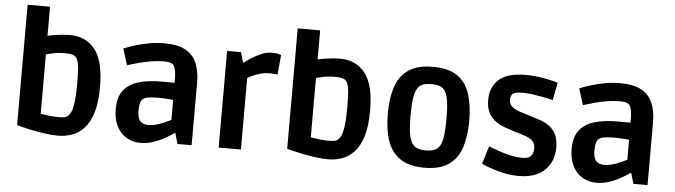

<svg xmlns="http://www.w3.org/2000/svg" viewBox="-48 -953 4078 1160"><g transform="rotate(5 1991.5 -373.0)"><path d="M329 13Q297 13 251.5 7Q206 1 160 -9Q114 -19 78 -29V-759H214V-582Q218 -584 239.5 -588Q261 -592 290.5 -595.5Q320 -599 349 -599Q446 -599 501.5 -529Q557 -459 557 -302Q557 -206 537.5 -144.5Q518 -83 485 -48.5Q452 -14 411.5 -0.5Q371 13 329 13ZM322 -99Q344 -99 358 -101.5Q372 -104 380 -112Q389 -119 398 -138Q407 -157 412.5 -199Q418 -241 418 -318Q418 -393 412 -427Q406 -461 393 -472Q377 -487 330 -487Q286 -487 252.5 -479.5Q219 -472 214 -470V-110Q217 -110 232.5 -107Q248 -104 272 -101.5Q296 -99 322 -99Z M830 13Q783 13 745 -9Q707 -31 685 -74Q663 -117 663 -177Q663 -250 694.5 -291Q726 -332 784 -349.5Q842 -367 920 -367H1004Q1004 -412 1000.5 -435.5Q997 -459 989 -470Q984 -479 970.5 -484.5Q957 -490 927 -490Q890 -490 851.5 -483.5Q813 -477 781 -468.5Q749 -460 728.5 -453.5Q708 -447 708 -447L677 -546Q677 -546 697 -554Q717 -562 752 -572.5Q787 -583 830.5 -591Q874 -599 923 -599Q1004 -599 1051 -572.5Q1098 -546 1118.5 -497Q1139 -448 1139 -381V0H1053L1035 -64H1029Q1027 -62 1009 -50Q991 -38 963.5 -23.5Q936 -9 901.5 2Q867 13 830 13ZM866 -99Q897 -99 927 -109Q957 -119 978.5 -129.5Q1000 -140 1004 -142V-263Q1000 -263 975.5 -265.5Q951 -268 912 -268Q839 -268 821 -252Q812 -245 806.5 -227.5Q801 -210 801 -181Q801 -138 816.5 -118.5Q832 -99 866 -99Z M1303 0V-586H1387L1405 -525H1411Q1411 -525 1425.5 -536.5Q1440 -548 1464.5 -562.5Q1489 -577 1517 -588Q1545 -599 1572 -599Q1601 -599 1615.5 -594.5Q1630 -590 1630 -590L1619 -471Q1619 -471 1603 -472.5Q1587 -474 1569 -474Q1543 -474 1518.5 -467.5Q1494 -461 1473.5 -452Q1453 -443 1438 -433V0Z M1967 13Q1935 13 1889.5 7Q1844 1 1798 -9Q1752 -19 1716 -29V-759H1852V-582Q1856 -584 1877.5 -588Q1899 -592 1928.5 -595.5Q1958 -599 1987 -599Q2084 -599 2139.5 -529Q2195 -459 2195 -302Q2195 -206 2175.5 -144.5Q2156 -83 2123 -48.5Q2090 -14 2049.5 -0.5Q2009 13 1967 13ZM1960 -99Q1982 -99 1996 -101.5Q2010 -104 2018 -112Q2027 -119 2036 -138Q2045 -157 2050.5 -199Q2056 -241 2056 -318Q2056 -393 2050 -427Q2044 -461 2031 -472Q2015 -487 1968 -487Q1924 -487 1890.5 -479.5Q1857 -472 1852 -470V-110Q1855 -110 1870.5 -107Q1886 -104 1910 -101.5Q1934 -99 1960 -99Z M2551 13Q2458 13 2403.5 -24.5Q2349 -62 2326 -130.5Q2303 -199 2303 -294Q2303 -388 2326 -456.5Q2349 -525 2403.5 -562Q2458 -599 2551 -599Q2645 -599 2698.5 -562Q2752 -525 2774.5 -456.5Q2797 -388 2797 -293Q2797 -199 2774.5 -130.5Q2752 -62 2698.5 -24.5Q2645 13 2551 13ZM2551 -92Q2582 -92 2603 -100.5Q2624 -109 2636.5 -131Q2649 -153 2654 -192.5Q2659 -232 2659 -294Q2659 -356 2653.5 -395.5Q2648 -435 2636 -456.5Q2624 -478 2603 -486Q2582 -494 2551 -494Q2519 -494 2498 -486Q2477 -478 2464.5 -456.5Q2452 -435 2446.5 -395.5Q2441 -356 2441 -294Q2441 -232 2446.5 -192.5Q2452 -153 2464.5 -131Q2477 -109 2498 -100.5Q2519 -92 2551 -92Z M3123 13Q3079 13 3038.5 4.5Q2998 -4 2966 -14.5Q2934 -25 2915.5 -33.5Q2897 -42 2897 -42L2930 -150Q2930 -150 2949 -142.5Q2968 -135 2999 -124.5Q3030 -114 3065.5 -106Q3101 -98 3133 -98Q3151 -98 3163.5 -101Q3176 -104 3183 -110Q3192 -117 3197.5 -130.5Q3203 -144 3203 -161Q3203 -191 3186 -206.5Q3169 -222 3141 -232Q3113 -242 3079 -251Q3048 -261 3016.5 -272Q2985 -283 2959 -301.5Q2933 -320 2916.5 -350.5Q2900 -381 2900 -429Q2900 -506 2950.5 -552.5Q3001 -599 3114 -599Q3156 -599 3194.5 -593.5Q3233 -588 3263 -581Q3293 -574 3309 -568L3289 -462Q3289 -462 3271.5 -466Q3254 -470 3226 -475.5Q3198 -481 3165.5 -485.5Q3133 -490 3102 -490Q3076 -490 3063.5 -486.5Q3051 -483 3045 -479Q3040 -474 3035.5 -465Q3031 -456 3031 -443Q3031 -415 3049.5 -399.5Q3068 -384 3097 -374.5Q3126 -365 3159 -355Q3190 -346 3221 -335.5Q3252 -325 3278 -306.5Q3304 -288 3319.5 -257.5Q3335 -227 3335 -179Q3335 -93 3280.5 -40Q3226 13 3123 13Z M3595 13Q3548 13 3510 -9Q3472 -31 3450 -74Q3428 -117 3428 -177Q3428 -250 3459.5 -291Q3491 -332 3549 -349.5Q3607 -367 3685 -367H3769Q3769 -412 3765.5 -435.5Q3762 -459 3754 -470Q3749 -479 3735.5 -484.5Q3722 -490 3692 -490Q3655 -490 3616.5 -483.5Q3578 -477 3546 -468.5Q3514 -460 3493.5 -453.5Q3473 -447 3473 -447L3442 -546Q3442 -546 3462 -554Q3482 -562 3517 -572.5Q3552 -583 3595.5 -591Q3639 -599 3688 -599Q3769 -599 3816 -572.5Q3863 -546 3883.5 -497Q3904 -448 3904 -381V0H3818L3800 -64H3794Q3792 -62 3774 -50Q3756 -38 3728.5 -23.5Q3701 -9 3666.5 2Q3632 13 3595 13ZM3631 -99Q3662 -99 3692 -109Q3722 -119 3743.5 -129.5Q3765 -140 3769 -142V-263Q3765 -263 3740.5 -265.5Q3716 -268 3677 -268Q3604 -268 3586 -252Q3577 -245 3571.5 -227.5Q3566 -210 3566 -181Q3566 -138 3581.5 -118.5Q3597 -99 3631 -99Z"/></g></svg>

Font: Ruda ExtraBold
Style: Regular
Weight: 800
Designer: Mariela Monsalve and Angelina Sanchez
Foundry: Mariela Monsalve and Angelina Sanchez
Version: Version 2.000